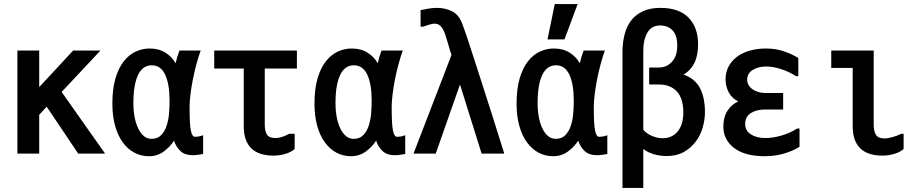

<svg xmlns="http://www.w3.org/2000/svg" viewBox="-20 -776 4540 950"><path d="M285 -321 500 -16H367L211 -248L174 -208V-16H66V-526H174V-345L342 -526H477Z M985 -14Q973 -12 959 -10Q945 -8 933 -8Q895 -8 873 -28.5Q851 -49 841 -80Q823 -51 791 -27Q759 -3 717 -3Q678 -3 645 -20.5Q612 -38 587.5 -71.5Q563 -105 549.5 -153.5Q536 -202 536 -263Q536 -337 551.5 -389Q567 -441 593 -473.5Q619 -506 652 -521Q685 -536 720 -536Q766 -536 798.5 -515.5Q831 -495 849 -463Q856 -496 868 -526H973Q962 -496 952 -459Q942 -422 934.5 -384Q927 -346 922.5 -310Q918 -274 918 -247Q918 -203 919.5 -174.5Q921 -146 924.5 -129.5Q928 -113 933 -106Q938 -99 945 -99Q950 -99 961.5 -100.5Q973 -102 985 -107ZM819 -276Q819 -361 797 -407Q775 -453 731 -453Q686 -453 663 -405Q640 -357 640 -266Q640 -229 646 -197Q652 -165 663.5 -141Q675 -117 691.5 -103Q708 -89 730 -89Q760 -89 778 -108Q796 -127 805 -155.5Q814 -184 816.5 -216.5Q819 -249 819 -276Z M1438 -114V-39Q1421 -23 1391.5 -14.5Q1362 -6 1334 -6Q1186 -6 1186 -152V-437H1040V-526H1449V-437H1290V-160Q1290 -127 1301 -110Q1312 -93 1344 -93Q1360 -93 1377 -99Q1394 -105 1411 -114Z M1985 -14Q1973 -12 1959 -10Q1945 -8 1933 -8Q1895 -8 1873 -28.5Q1851 -49 1841 -80Q1823 -51 1791 -27Q1759 -3 1717 -3Q1678 -3 1645 -20.5Q1612 -38 1587.5 -71.5Q1563 -105 1549.5 -153.5Q1536 -202 1536 -263Q1536 -337 1551.5 -389Q1567 -441 1593 -473.5Q1619 -506 1652 -521Q1685 -536 1720 -536Q1766 -536 1798.5 -515.5Q1831 -495 1849 -463Q1856 -496 1868 -526H1973Q1962 -496 1952 -459Q1942 -422 1934.5 -384Q1927 -346 1922.5 -310Q1918 -274 1918 -247Q1918 -203 1919.5 -174.5Q1921 -146 1924.5 -129.5Q1928 -113 1933 -106Q1938 -99 1945 -99Q1950 -99 1961.5 -100.5Q1973 -102 1985 -107ZM1819 -276Q1819 -361 1797 -407Q1775 -453 1731 -453Q1686 -453 1663 -405Q1640 -357 1640 -266Q1640 -229 1646 -197Q1652 -165 1663.5 -141Q1675 -117 1691.5 -103Q1708 -89 1730 -89Q1760 -89 1778 -108Q1796 -127 1805 -155.5Q1814 -184 1816.5 -216.5Q1819 -249 1819 -276Z M2061 -726Q2079 -730 2101 -733.5Q2123 -737 2143 -737Q2182 -737 2216 -720.5Q2250 -704 2267 -659Q2276 -636 2292.5 -586.5Q2309 -537 2329.5 -473.5Q2350 -410 2372.5 -339.5Q2395 -269 2415.5 -205.5Q2436 -142 2451.5 -91Q2467 -40 2475 -16H2363L2256 -358L2136 -16H2026L2214 -504Q2207 -524 2200 -549Q2193 -574 2187 -593Q2181 -614 2174 -627Q2167 -640 2160 -647Q2153 -654 2145.5 -656.5Q2138 -659 2129 -659Q2121 -659 2104 -654Q2087 -649 2073 -644H2061Z M2985 -14Q2973 -12 2959 -10Q2945 -8 2933 -8Q2895 -8 2873 -28.5Q2851 -49 2841 -80Q2823 -51 2791 -27Q2759 -3 2717 -3Q2678 -3 2645 -20.5Q2612 -38 2587.5 -71.5Q2563 -105 2549.5 -153.5Q2536 -202 2536 -263Q2536 -337 2551.5 -389Q2567 -441 2593 -473.5Q2619 -506 2652 -521Q2685 -536 2720 -536Q2766 -536 2798.5 -515.5Q2831 -495 2849 -463Q2856 -496 2868 -526H2973Q2962 -496 2952 -459Q2942 -422 2934.5 -384Q2927 -346 2922.5 -310Q2918 -274 2918 -247Q2918 -203 2919.5 -174.5Q2921 -146 2924.5 -129.5Q2928 -113 2933 -106Q2938 -99 2945 -99Q2950 -99 2961.5 -100.5Q2973 -102 2985 -107ZM2819 -276Q2819 -361 2797 -407Q2775 -453 2731 -453Q2686 -453 2663 -405Q2640 -357 2640 -266Q2640 -229 2646 -197Q2652 -165 2663.5 -141Q2675 -117 2691.5 -103Q2708 -89 2730 -89Q2760 -89 2778 -108Q2796 -127 2805 -155.5Q2814 -184 2816.5 -216.5Q2819 -249 2819 -276ZM2725 -756H2838L2773 -581H2689Z M3060 -528Q3061 -571 3071.5 -609.5Q3082 -648 3104 -676Q3126 -704 3161.5 -720.5Q3197 -737 3248 -737Q3340 -737 3387 -688.5Q3434 -640 3434 -557Q3434 -500 3415 -463Q3396 -426 3362 -407Q3419 -387 3443.5 -340Q3468 -293 3468 -221Q3468 -184 3457 -145.5Q3446 -107 3422.5 -75.5Q3399 -44 3363.5 -24Q3328 -4 3279 -4Q3247 -4 3216.5 -12.5Q3186 -21 3163 -39V154H3060ZM3361 -220Q3361 -289 3329 -323.5Q3297 -358 3240 -358H3192V-442H3240Q3279 -442 3305 -470.5Q3331 -499 3331 -550Q3331 -602 3307.5 -626Q3284 -650 3247 -650Q3204 -650 3183.5 -615Q3163 -580 3163 -526V-134Q3180 -114 3207 -103Q3234 -92 3257 -92Q3306 -92 3333.5 -126Q3361 -160 3361 -220Z M3559 -150Q3559 -196 3579.5 -228Q3600 -260 3633 -274Q3601 -290 3585.5 -319.5Q3570 -349 3570 -383Q3570 -418 3584.5 -446Q3599 -474 3625 -494Q3651 -514 3688 -525Q3725 -536 3770 -536Q3818 -536 3859 -522Q3900 -508 3930 -489V-399H3919Q3883 -422 3843.5 -434.5Q3804 -447 3770 -447Q3732 -447 3704.5 -430Q3677 -413 3677 -381Q3677 -366 3685 -353.5Q3693 -341 3705.5 -333Q3718 -325 3733.5 -320.5Q3749 -316 3765 -316H3855V-234H3763Q3722 -234 3694.5 -216Q3667 -198 3667 -163Q3667 -129 3695.5 -111Q3724 -93 3767 -93Q3802 -93 3844 -104.5Q3886 -116 3924 -140H3936V-50Q3908 -31 3862 -17Q3816 -3 3765 -3Q3665 -3 3612 -44Q3559 -85 3559 -150Z M4451 -114V-39Q4434 -23 4404.5 -14.5Q4375 -6 4347 -6Q4199 -6 4199 -152V-440H4093V-526H4303V-160Q4303 -127 4314 -109Q4325 -91 4357 -91Q4373 -91 4397.5 -98Q4422 -105 4439 -114Z"/></svg>

Font: D2Coding
Style: Bold
Weight: 700
Monospace: yes
Designer: Yong-Rak Park; Jeong-Hwan Yoon; Sang-Min Lee;
Foundry: NHN Corporation
Version: Version 1.3.2; Build 20180524